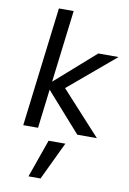

<svg xmlns="http://www.w3.org/2000/svg" viewBox="-108 -790 772 1150"><g transform="rotate(10 278.5 -215.0)"><path d="M149.4 296.4 231 65.4H333L222.7 296.4ZM65.4 0 154.3 -725.6H244.1L190.4 -286.6L433.6 -501H556.6L273.4 -262.2L513.2 0H394L184.1 -236.8L155.3 0Z"/></g></svg>

Font: Ride
Style: Italic
Weight: 400
Version: Version 3.000